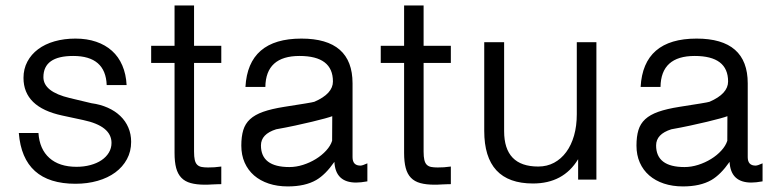

<svg xmlns="http://www.w3.org/2000/svg" viewBox="-20 -667 2832 702"><path d="M459.5 -148.4Q459.5 -113.3 444.1 -85Q428.7 -56.6 401.6 -36.6Q374.5 -16.6 337.2 -5.9Q299.8 4.9 255.9 4.9Q63.5 4.9 48.8 -180.7H120.6Q124.5 -121.6 160.6 -89.4Q196.8 -57.1 259.8 -57.1Q287.1 -57.1 310.5 -63.5Q334 -69.8 351.1 -81.3Q368.2 -92.8 377.9 -108.9Q387.7 -125 387.7 -144.5Q387.7 -206.1 284.7 -228L207.5 -244.6Q65.9 -274.9 65.9 -382.3Q65.9 -415 80.1 -441.7Q94.2 -468.3 119.4 -487.1Q144.5 -505.9 179.4 -515.9Q214.4 -525.9 255.9 -525.9Q297.9 -525.9 331.5 -514.4Q365.2 -502.9 389.4 -481.2Q413.6 -459.5 427.2 -427.7Q440.9 -396 442.9 -356H370.1Q366.2 -462.4 247.6 -462.4Q138.7 -462.4 138.7 -384.8Q138.7 -331.5 234.9 -308.6L314.5 -289.6Q347.2 -285.2 374 -273.2Q400.9 -261.2 419.9 -242.9Q439 -224.6 449.2 -200.7Q459.5 -176.8 459.5 -148.4Z M789.1 6.3Q783.7 6.3 774.9 6.6Q766.1 6.8 757.3 7.3Q748.5 7.8 741 8.1Q733.4 8.3 730 8.3Q698.7 8.3 677.5 2.4Q656.2 -3.4 643.1 -17.1Q629.9 -30.8 624 -53Q618.2 -75.2 618.2 -107.9V-437H532.7V-499.5H618.2V-647H689.5V-499.5H789.1V-437H689.5V-112.8Q689.5 -93.8 692.1 -82.3Q694.8 -70.8 700.9 -64.7Q707 -58.6 716.8 -56.6Q726.6 -54.7 740.7 -54.7Q752 -54.7 763.9 -55.4Q775.9 -56.2 789.1 -58.1Z M1323.2 -3.9Q1298.8 0.5 1282.2 0.5Q1206.5 0.5 1202.6 -75.2Q1169.9 -28.3 1136.2 -8.8Q1095.7 14.6 1032.2 14.6Q994.1 14.6 962.6 4.2Q931.2 -6.3 908.9 -25.6Q886.7 -44.9 874.5 -72.5Q862.3 -100.1 862.3 -134.8Q862.3 -167.5 869.4 -191.2Q876.5 -214.8 894.3 -231.2Q912.1 -247.6 942.4 -258.3Q972.7 -269 1019.5 -276.4Q1069.3 -284.2 1096.4 -288.6Q1123.5 -293 1129.4 -294.9Q1197.3 -324.2 1197.3 -369.1Q1197.3 -462.4 1075.2 -462.4Q951.7 -462.4 950.2 -349.1H877.4Q887.2 -525.9 1082 -525.9Q1269 -525.9 1269 -362.3V-92.3Q1269 -61.5 1297.9 -61.5Q1305.2 -61.5 1323.2 -69.8ZM1194.8 -242.2Q1187.5 -239.3 1168 -233.9Q1148.4 -228.5 1120.8 -221.9Q1093.3 -215.3 1059.6 -208Q1025.9 -200.7 989.7 -194.3Q934.1 -176.8 934.1 -135.3Q934.1 -56.2 1038.1 -56.2Q1062.5 -56.2 1087.9 -64.2Q1113.3 -72.3 1135 -85.7Q1156.7 -99.1 1172.6 -116.5Q1188.5 -133.8 1194.3 -152.3Z M1628.4 6.3Q1623 6.3 1614.3 6.6Q1605.5 6.8 1596.7 7.3Q1587.9 7.8 1580.3 8.1Q1572.8 8.3 1569.3 8.3Q1538.1 8.3 1516.8 2.4Q1495.6 -3.4 1482.4 -17.1Q1469.2 -30.8 1463.4 -53Q1457.5 -75.2 1457.5 -107.9V-437H1372.1V-499.5H1457.5V-647H1528.8V-499.5H1628.4V-437H1528.8V-112.8Q1528.8 -93.8 1531.5 -82.3Q1534.2 -70.8 1540.3 -64.7Q1546.4 -58.6 1556.2 -56.6Q1565.9 -54.7 1580.1 -54.7Q1591.3 -54.7 1603.3 -55.4Q1615.2 -56.2 1628.4 -58.1Z M2160.6 -10.3H2093.8V-85Q2040 3.9 1928.7 3.9Q1750.5 3.9 1750.5 -188.5V-512.7H1823.2V-187.5Q1823.2 -58.1 1947.8 -58.1Q1980 -58.1 2005.9 -72Q2031.7 -85.9 2050.3 -111.1Q2068.8 -136.2 2078.9 -171.4Q2088.9 -206.5 2088.9 -249.5V-512.7H2160.6Z M2768.1 -3.9Q2743.7 0.5 2727.1 0.5Q2651.4 0.5 2647.5 -75.2Q2614.7 -28.3 2581.1 -8.8Q2540.5 14.6 2477.1 14.6Q2439 14.6 2407.5 4.2Q2376 -6.3 2353.8 -25.6Q2331.5 -44.9 2319.3 -72.5Q2307.1 -100.1 2307.1 -134.8Q2307.1 -167.5 2314.2 -191.2Q2321.3 -214.8 2339.1 -231.2Q2356.9 -247.6 2387.2 -258.3Q2417.5 -269 2464.4 -276.4Q2514.2 -284.2 2541.3 -288.6Q2568.4 -293 2574.2 -294.9Q2642.1 -324.2 2642.1 -369.1Q2642.1 -462.4 2520 -462.4Q2396.5 -462.4 2395 -349.1H2322.3Q2332 -525.9 2526.9 -525.9Q2713.9 -525.9 2713.9 -362.3V-92.3Q2713.9 -61.5 2742.7 -61.5Q2750 -61.5 2768.1 -69.8ZM2639.6 -242.2Q2632.3 -239.3 2612.8 -233.9Q2593.3 -228.5 2565.7 -221.9Q2538.1 -215.3 2504.4 -208Q2470.7 -200.7 2434.6 -194.3Q2378.9 -176.8 2378.9 -135.3Q2378.9 -56.2 2482.9 -56.2Q2507.3 -56.2 2532.7 -64.2Q2558.1 -72.3 2579.8 -85.7Q2601.6 -99.1 2617.4 -116.5Q2633.3 -133.8 2639.2 -152.3Z"/></svg>

Font: SakalBharati
Style: Regular
Weight: 400
Designer: CDAC GIST
Foundry: CDAC
Version: 13.02